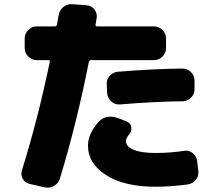

<svg xmlns="http://www.w3.org/2000/svg" viewBox="-20 -835 1040 910"><path d="M844 -510Q868 -510 885 -493.5Q902 -477 902 -453V-412Q902 -389 885.5 -372Q869 -355 846 -355Q717 -354 549 -340Q526 -338 508 -353.5Q490 -369 488 -392L486 -433Q484 -457 499.5 -475Q515 -493 539 -495Q712 -509 844 -510ZM914 -74 920 -26Q923 -2 908.5 16.5Q894 35 871 39Q791 50 717 50Q569 50 483 -5Q397 -60 397 -145Q397 -200 446 -256Q482 -296 540 -275L579 -260Q598 -253 602 -233.5Q606 -214 593 -199Q577 -181 577 -165Q577 -141 612.5 -125.5Q648 -110 717 -110Q789 -110 851 -120Q874 -124 892.5 -110Q911 -96 914 -74ZM710 -550H411Q403 -550 401 -541Q344 -252 264 11Q257 34 236 46Q215 58 192 53L122 37Q99 32 88 13Q77 -6 84 -28Q159 -268 216 -542Q218 -550 209 -550H154Q131 -550 114 -567Q97 -584 97 -607V-653Q97 -676 114 -693Q131 -710 154 -710H240Q248 -710 250 -718Q251 -726 254 -741Q257 -756 258 -763Q262 -787 280.5 -802Q299 -817 323 -815L391 -810Q414 -808 428 -789.5Q442 -771 438 -749Q437 -744 435.5 -734Q434 -724 433 -719Q431 -710 440 -710H710Q733 -710 750 -693Q767 -676 767 -653V-607Q767 -584 750 -567Q733 -550 710 -550Z"/></svg>

Font: Rounded Mplus 1c Black
Style: Regular
Weight: 900
Version: Version 1.059.20150529